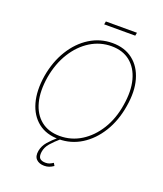

<svg xmlns="http://www.w3.org/2000/svg" viewBox="-187 -982 1122 1319"><g transform="rotate(20 373.5 -322.5)"><path d="M688.9 -363.6Q670.8 -252.5 619 -168.3Q567.1 -84.2 491.7 -37.1Q416.2 9.9 326.7 9.9Q235.4 9.9 175.6 -37.3Q115.8 -84.5 92.3 -168.7Q68.9 -252.8 86.6 -363.6Q105.5 -474.8 157.5 -558.9Q209.5 -643.1 285.2 -690.2Q360.8 -737.2 450.3 -737.2Q539.4 -737.2 599.6 -690.3Q659.8 -643.5 683.9 -559.5Q708.1 -475.5 688.9 -363.6ZM666.2 -363.6Q683.9 -469.5 663 -548.3Q642 -627.1 587.9 -670.8Q533.7 -714.5 451.7 -714.5Q368.3 -714.5 297.2 -670.5Q226.2 -626.4 177 -547.4Q127.8 -468.4 109.4 -363.6Q92 -258.2 112.6 -179.3Q133.2 -100.5 187.7 -56.6Q242.2 -12.8 325.3 -12.8Q409.8 -12.8 481 -57.2Q552.2 -101.6 601 -180.6Q649.9 -259.6 666.2 -363.6ZM295.5 215.9Q258.2 215.9 237.2 195.1Q216.3 174.4 223.7 132.8Q230.8 94.8 257.5 63.9Q284.1 33 323.9 0H346.6Q304 36.6 277.7 66.8Q251.4 96.9 246.4 132.8Q241.8 165.8 254.6 179.5Q267.4 193.2 297.6 193.2Q313.9 193.2 326 188Q338.1 182.9 351.6 174L362.9 193.2Q345.5 204.9 329.9 210.4Q314.3 215.9 295.5 215.9ZM582.4 -860.8 578.1 -838.1H350.9L355.1 -860.8Z"/></g></svg>

Font: Inter Thin  BETA
Style: Italic
Weight: 100
Italic angle: -9.39999°
Designer: Rasmus Andersson
Foundry: rsms
Version: Version 3.011;git-f93a4a705